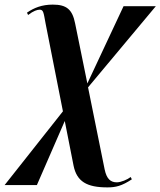

<svg xmlns="http://www.w3.org/2000/svg" viewBox="-56 -563 696 833"><path d="M410 250C446 250 472 244 516 215L511 205C497 216 469 228 451 228C425 228 407 215 398 172L326 -184L620 -536H480L323 -201L270 -461C258 -522 233 -543 173 -543C126 -543 91 -529 61 -508L66 -498C89 -516 106 -521 116 -521C133 -521 133 -508 142 -460L217 -80L-36 240H104L225 -38L263 155C277 225 321 250 410 250Z"/></svg>

Font: Noto Serif Display
Style: Bold Italic
Weight: 700
Italic angle: -12°
Designer: Monotype Design Team
Foundry: Monotype Imaging Inc.
Version: Version 2.009